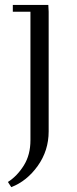

<svg xmlns="http://www.w3.org/2000/svg" viewBox="-20 -459 312 782"><path d="M12.2 282.2Q49.8 258.3 76.9 215.1Q104 171.9 104 111.8V-411.1H32.2V-439H176.8L178.2 -411.1V76.2Q178.2 154.3 133.8 216.6Q89.4 278.8 25.9 303.2Z"/></svg>

Font: Dehuti
Style: Book
Weight: 400
Version: Version 1.2